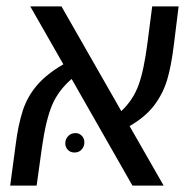

<svg xmlns="http://www.w3.org/2000/svg" viewBox="-20 -583 604 603"><path d="M387 -187 494 0H396L205 -335Q163 -299 143.5 -252.5Q124 -206 112 -122L95 0H12L29 -127Q37 -191 51.5 -235.5Q66 -280 96.5 -315.5Q127 -351 179 -381L75 -563H173L361 -234Q398 -269 415 -315.5Q432 -362 443 -447L458 -563H541L526 -442Q518 -376 505 -332.5Q492 -289 464.5 -252.5Q437 -216 387 -187ZM245 -136Q245 -148 237 -156.5Q229 -165 217 -165Q203 -165 194 -155.5Q185 -146 185 -133Q185 -121 193 -112.5Q201 -104 214 -104Q228 -104 236.5 -113.5Q245 -123 245 -136Z"/></svg>

Font: FiraGO Book
Style: Italic
Weight: 350
Italic angle: -8°
Designer: bBox Type GmbH
Foundry: bBox Type GmbH
Version: Version 1.001